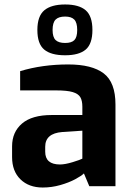

<svg xmlns="http://www.w3.org/2000/svg" viewBox="-20 -832 590 858"><path d="M34 -130V-178Q34 -242 78.5 -280Q123 -318 211 -318H348V-355Q348 -382 339 -397.5Q330 -413 305 -420.5Q280 -428 231 -428H70V-514Q169 -544 285 -544Q391 -544 443.5 -504Q496 -464 496 -365V0H379L355 -57Q344 -46 316 -31Q288 -16 249.5 -5Q211 6 171 6Q109 6 71.5 -30.5Q34 -67 34 -130ZM348 -123V-248L258 -242Q182 -236 182 -176V-154Q182 -97 248 -97Q271 -97 305 -107.5Q339 -118 348 -123ZM147 -698Q147 -760 178 -786Q209 -812 271 -812Q333 -812 363 -786Q393 -760 393 -698Q393 -636 363 -610.5Q333 -585 271 -585Q208 -585 177.5 -610.5Q147 -636 147 -698ZM325 -698Q325 -731 312 -744.5Q299 -758 271 -758Q242 -758 228.5 -744.5Q215 -731 215 -698Q215 -666 228.5 -653Q242 -640 271 -640Q300 -640 312.5 -653Q325 -666 325 -698Z"/></svg>

Font: Exo
Style: Bold
Weight: 700
Designer: Natanael Gama
Foundry: Natanael Gama
Version: Version 1.500; ttfautohint (v1.6)